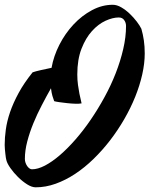

<svg xmlns="http://www.w3.org/2000/svg" viewBox="-31 -717 632 812"><path d="M566.9 -595.2Q573.7 -571.8 577.4 -546.1Q581.1 -520.5 581.1 -491.2Q581.1 -449.2 570.6 -402.3Q560.1 -355.5 540.8 -307.6Q521.5 -259.8 494.4 -212.9Q467.3 -166 434.6 -123.5Q401.9 -81.1 364.5 -44.7Q327.1 -8.3 286.9 18.3Q246.6 44.9 204.3 60.1Q162.1 75.2 120.1 75.2Q103.5 75.2 83.5 62.5Q63.5 49.8 45.2 31.7Q26.9 13.7 13.2 -5.9Q-0.5 -25.4 -3.9 -39.1Q-4.9 -41.5 -6.1 -49.1Q-7.3 -56.6 -8.3 -66.2Q-9.3 -75.7 -10.3 -85.9Q-11.2 -96.2 -11.2 -104Q-11.2 -134.8 -6.3 -169.7Q-1.5 -204.6 11.7 -243.2Q24.9 -281.7 47.9 -324Q70.8 -366.2 106.9 -411.1Q112.3 -413.1 121.3 -415.5Q130.4 -418 141.4 -420.4Q152.3 -422.9 164.1 -425.3Q175.8 -427.7 187 -430.2Q195.8 -480 220.2 -527.8Q244.6 -575.7 279.8 -613.3Q314.9 -650.9 357.7 -673.8Q400.4 -696.8 445.8 -696.8Q463.4 -696.8 482.2 -685.8Q501 -674.8 517.6 -658.9Q534.2 -643.1 547.4 -625.7Q560.5 -608.4 566.9 -595.2ZM198.2 -289.1Q194.3 -298.8 190.7 -311.3Q187 -323.7 184.6 -343.8Q165.5 -310.1 145.8 -272.2Q126 -234.4 110.1 -195.6Q94.2 -156.7 84.2 -118.4Q74.2 -80.1 74.2 -44.9Q74.2 -36.6 76.9 -28.8Q79.6 -21 84 -14.6Q88.4 -8.3 93.8 -4.6Q99.1 -1 104 -1Q128.9 -1 159.2 -16.8Q189.5 -32.7 222.2 -60.8Q254.9 -88.9 288.3 -127.2Q321.8 -165.5 352.8 -210.9Q383.8 -256.3 411.1 -306.4Q438.5 -356.4 458.5 -407.7Q478.5 -459 490.2 -509.8Q502 -560.5 502 -606.9Q502 -621.1 494.1 -632.1Q486.3 -643.1 471.2 -643.1Q445.8 -643.1 415.3 -629.2Q384.8 -615.2 358.2 -585.9Q331.5 -556.6 313.7 -511Q295.9 -465.3 295.9 -401.9Q295.9 -378.9 298.8 -357.9Q301.8 -336.9 304.9 -320.6Q308.1 -304.2 311 -293.5Q314 -282.7 314 -279.8Q304.7 -277.8 287.8 -278.3Q271 -278.8 253.2 -280.8Q235.4 -282.7 220 -284.9Q204.6 -287.1 198.2 -289.1Z"/></svg>

Font: Yesteryear
Style: Regular
Weight: 400
Designer: Astigmatic (AOETI)
Foundry: Astigmatic (AOETI)
Version: Version 1.000